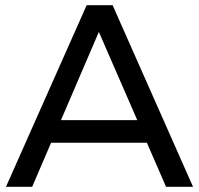

<svg xmlns="http://www.w3.org/2000/svg" viewBox="-20 -720 766 740"><path d="M620 0 546 -170H177L104 0H3L314 -700H414L724 0ZM215 -257H509L361 -597Z"/></svg>

Font: Montserrat
Style: Regular
Weight: 400
Designer: Julieta Ulanovsky
Foundry: Julieta Ulanovsky
Version: Version 6.001